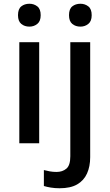

<svg xmlns="http://www.w3.org/2000/svg" viewBox="-20 -764 584 1024"><path d="M189 -539V0H83V-539ZM137 -744Q161 -744 179 -730Q197 -716 197 -683Q197 -651 179 -636.5Q161 -622 137 -622Q111 -622 93.5 -636.5Q76 -651 76 -683Q76 -716 93.5 -730Q111 -744 137 -744ZM298 240Q273 240 251.5 236.5Q230 233 214 228V143Q230 147 246 150Q262 153 282 153Q313 153 334 135.5Q355 118 355 69V-539H461V74Q461 124 444 161.5Q427 199 391.5 219.5Q356 240 298 240ZM348 -683Q348 -716 365.5 -730Q383 -744 409 -744Q433 -744 451 -730Q469 -716 469 -683Q469 -651 451 -636.5Q433 -622 409 -622Q383 -622 365.5 -636.5Q348 -651 348 -683Z"/></svg>

Font: Noto Sans Cham Medium
Style: Regular
Weight: 500
Version: Version 2.002